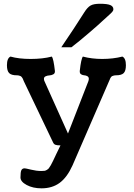

<svg xmlns="http://www.w3.org/2000/svg" viewBox="-20 -837 714 1026"><path d="M307.6 -584.5Q377.4 -687 430.7 -771.5Q447.3 -797.9 463.9 -807.4Q480.5 -816.9 514.2 -816.9Q553.2 -816.9 569.6 -809.8Q585.9 -802.7 585.9 -787.1Q585.9 -780.3 579.3 -772.9Q572.8 -765.6 555.7 -750.5Q538.6 -735.4 528.3 -725.6Q511.2 -709 455.8 -661.4Q400.4 -613.8 361.8 -584.5ZM217.8 -402.8 343.3 -123.5 452.1 -402.8Q454.6 -410.2 454.6 -416Q454.6 -425.3 447 -429.7Q439.5 -434.1 430.4 -434.6Q421.4 -435.1 413.8 -439.7Q406.2 -444.3 406.2 -454.6V-458Q413.6 -523.4 422.9 -534.7Q470.7 -522 525.9 -522Q584.5 -522 633.8 -534.7Q652.8 -525.9 652.8 -488.3Q652.8 -458.5 641.1 -446.5Q629.4 -434.6 600.1 -434.6Q593.3 -434.6 587.9 -433.1Q582.5 -431.6 579.3 -430.2Q576.2 -428.7 573.2 -424.8Q570.3 -420.9 569.3 -418.7Q568.4 -416.5 566.2 -411.1Q564 -405.8 563 -403.8L367.7 46.4Q338.9 110.4 299.1 139.9Q259.3 169.4 201.7 169.4Q155.8 169.4 122.6 151.6Q89.4 133.8 89.4 111.3Q89.4 82.5 94.2 72.5Q99.1 62.5 111.8 62.5Q116.7 62.5 145.8 69.6Q174.8 76.7 199.7 76.7Q210.9 76.7 217.3 75.9Q223.6 75.2 230.5 70.8Q237.3 66.4 240.7 62.5Q244.1 58.6 251.5 45.9Q258.8 33.2 263.7 22.2Q268.6 11.2 280.5 -13.4Q292.5 -38.1 303.2 -60.1Q285.2 -60.1 276.4 -63.2Q267.6 -66.4 263.2 -76.7L106.9 -403.8Q106.4 -405.3 104 -411.1Q101.6 -417 100.6 -418.7Q99.6 -420.4 96.4 -424.6Q93.3 -428.7 90.1 -430.2Q86.9 -431.6 81.8 -433.1Q76.7 -434.6 69.8 -434.6Q40.5 -434.6 28.8 -446.5Q17.1 -458.5 17.1 -488.3Q17.1 -525.9 36.1 -534.7Q80.6 -522 144 -522Q208.5 -522 256.8 -534.7Q266.1 -523.4 273.4 -458V-454.6Q273.4 -444.3 264.2 -439.5Q254.9 -434.6 244.1 -434.1Q233.4 -433.6 224.1 -429.4Q214.8 -425.3 214.8 -416Q214.8 -408.2 217.8 -402.8Z"/></svg>

Font: Coustard
Style: Regular
Weight: 400
Foundry: vernon adams
Version: Version 1.001